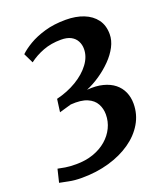

<svg xmlns="http://www.w3.org/2000/svg" viewBox="-139 -841 804 943"><g transform="rotate(-20 263.0 -369.5)"><path d="M127 8.5Q87.5 8.5 59.8 2.5Q32 -3.5 12 -7L28.5 -75Q44 -71.5 66.5 -67.8Q89 -64 123 -64Q172.5 -64 213 -78.2Q253.5 -92.5 282.5 -117.5Q311.5 -142.5 327.2 -175Q343 -207.5 343 -244.5Q343 -275 329.2 -300.2Q315.5 -325.5 283.8 -339.2Q252 -353 197.5 -349Q189 -346.5 177.2 -343.2Q165.5 -340 154 -336.5Q142.5 -333 135 -331L144 -398Q202 -412 249.2 -440.2Q296.5 -468.5 324.2 -505.8Q352 -543 352 -583.5Q352 -606 342.2 -624.5Q332.5 -643 312.5 -653.8Q292.5 -664.5 261 -664.5Q209 -664.5 167 -648.5Q125 -632.5 92.5 -607.5L67.5 -659Q88 -679 122.5 -699.5Q157 -720 205.5 -734.2Q254 -748.5 316 -748.5Q368.5 -748.5 409 -732.5Q449.5 -716.5 472.5 -685.5Q495.5 -654.5 495.5 -608.5Q495.5 -576 478.5 -543.5Q461.5 -511 432.8 -481.8Q404 -452.5 368.8 -428.5Q333.5 -404.5 297.5 -389.5Q345 -393.5 380.8 -384.2Q416.5 -375 440.5 -355.8Q464.5 -336.5 476.8 -308.8Q489 -281 489 -248Q489 -192 461.2 -145Q433.5 -98 384.2 -63.8Q335 -29.5 269 -10.5Q203 8.5 127 8.5Z"/></g></svg>

Font: Merriweather 24pt
Style: Bold Italic
Weight: 700
Italic angle: -7.8°
Designer: Eben Sorkin
Foundry: Eben Sorkin
Version: Version 2.101